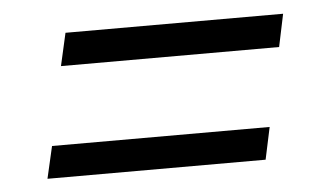

<svg xmlns="http://www.w3.org/2000/svg" viewBox="-32 -435 626 363"><g transform="rotate(-5 280.5 -253.0)"><path d="M89 -327 103 -389H516L503 -327ZM45 -117 59 -178H472L459 -117Z"/></g></svg>

Font: Saira SemiExpanded
Style: Italic
Weight: 400
Width: 6
Italic angle: -12°
Designer: Hector Gatti with collaboration of the Omnibus-Type team
Foundry: Omnibus-Type
Version: Version 1.101